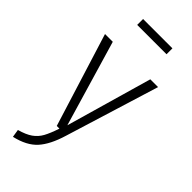

<svg xmlns="http://www.w3.org/2000/svg" viewBox="-293 -765 1013 1013"><g transform="rotate(45 214.0 -258.5)"><path d="M250 2Q223 92 181 138.5Q139 185 56 204L49 160Q96 147 123 128Q150 109 166 80Q182 51 199 0H179L16 -523H74L216 -42L354 -523H412ZM102 -677V-721H321V-677Z"/></g></svg>

Font: Fira Sans Condensed Light
Style: Regular
Weight: 300
Width: 3
Designer: bBox Type GmbH & Carrois Corporate GbR & Edenspiekermann AG
Foundry: bBox Type GmbH & Carrois Corporate GbR & Edenspiekermann AG
Version: Version 4.301